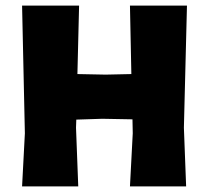

<svg xmlns="http://www.w3.org/2000/svg" viewBox="-20 -667 747 687"><path d="M263 -647 257 -402 358 -400 450 -402 445 -647H649L638 -210L646 0H445L455 -190L454 -240L346 -242L253 -239L252 -210L260 0H59L69 -190L59 -647Z"/></svg>

Font: Alegreya Sans SC Black
Style: Regular
Weight: 900
Designer: Juan Pablo del Peral
Foundry: Huerta Tipografica
Version: Version 2.007